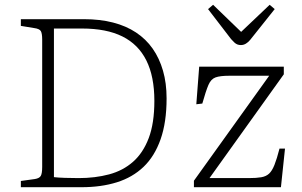

<svg xmlns="http://www.w3.org/2000/svg" viewBox="-20 -781 1259 801"><path d="M67 0V-26L125 -34Q144 -37 150 -47Q156 -57 156 -85V-616Q156 -641 150.5 -651Q145 -661 122 -664L67 -673V-701H330Q397 -701 451.5 -687Q506 -673 547.5 -645.5Q589 -618 617 -578Q645 -538 660 -486Q675 -434 675 -371Q675 -271 650 -200Q625 -129 579 -85Q533 -41 467.5 -20.5Q402 0 320 0ZM308 -38Q377 -38 435 -53.5Q493 -69 535 -106Q577 -143 600.5 -205Q624 -267 624 -360Q624 -462 590.5 -529Q557 -596 490.5 -629Q424 -662 322 -662H205V-42Q221 -40 250.5 -39Q280 -38 308 -38ZM789 0V-27L1103 -465H937Q898 -465 879 -458Q860 -451 849.5 -426.5Q839 -402 824 -349L799 -346L811 -503H1164V-471L854 -38H1017Q1050 -38 1070 -41.5Q1090 -45 1102.5 -56.5Q1115 -68 1125 -93Q1135 -118 1146 -161H1169L1152 0ZM985 -593Q977 -593 970.5 -595.5Q964 -598 958 -603.5Q952 -609 944 -618L848 -743L869 -761L986 -648L1105 -761L1126 -743L1024 -615Q1016 -605 1006 -599Q996 -593 985 -593Z"/></svg>

Font: Literata ExtraLight
Style: Regular
Weight: 250
Designer: Latin by Veronika Burian and Jose Scaglione. Greek by Irene Vlachou. Cyrillic by Vera Evstafieva.
Foundry: TypeTogether
Version: Version 3.103;gftools[0.9.29]